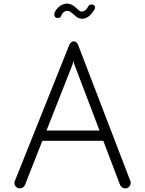

<svg xmlns="http://www.w3.org/2000/svg" viewBox="-20 -1041 805 1065"><path d="M703 -37Q705 -34 705 -28Q705 -15 696.5 -5.5Q688 4 675 4Q665 4 657.5 -1.5Q650 -7 646 -15L553 -260H215L118 -14Q114 -6 106.5 -1Q99 4 89 4Q77 4 68.5 -5Q60 -14 60 -26Q60 -33 62 -36L364 -791Q368 -801 375 -806.5Q382 -812 389 -812Q405 -812 414 -790ZM383 -685 238 -317H532L392 -685L388 -703ZM487 -1016Q507 -1016 507 -999Q507 -990 501 -984Q472 -937 435 -937Q422 -937 411.5 -943Q401 -949 388 -961Q377 -971 369.5 -976Q362 -981 353 -981Q343 -981 333 -973Q323 -965 319 -952Q317 -947 311.5 -944Q306 -941 300 -941Q291 -941 286 -946.5Q281 -952 281 -962Q281 -967 282 -970Q293 -993 312 -1007Q331 -1021 352 -1021Q377 -1021 403 -997Q421 -977 433 -977Q444 -977 453.5 -984.5Q463 -992 469 -1005Q475 -1016 487 -1016Z"/></svg>

Font: Tsukimi Rounded
Style: Regular
Weight: 400
Designer: Takashi Funayama
Foundry: Takashi Funayama
Version: Version 1.032; ttfautohint (v1.8.3)